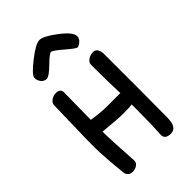

<svg xmlns="http://www.w3.org/2000/svg" viewBox="-203 -719 786 786"><g transform="rotate(-45 190.0 -326.0)"><path d="M309 -554Q309 -540 297 -530Q285 -520 277.5 -520Q270 -520 233 -552Q196 -584 187 -584Q178 -584 144.5 -551Q111 -518 97 -518Q83 -518 73.5 -529.5Q64 -541 64 -556.5Q64 -572 115 -612Q166 -652 188.5 -652Q211 -652 260 -614.5Q309 -577 309 -554ZM335 -204 334 -56Q334 0 298 0Q281 0 272.5 -7Q264 -14 265 -29Q269 -82 269 -198Q252 -196 216.5 -196Q181 -196 106 -204V-183Q106 -162 114 -31Q115 -15 102.5 -7.5Q90 0 77 0Q64 0 56.5 -7.5Q49 -15 48 -25Q37 -129 37 -182.5Q37 -236 38 -255L42 -422Q43 -434 55.5 -442.5Q68 -451 82 -451Q108 -451 108 -429L106 -272Q156 -264 193 -264Q230 -264 238 -264H269Q266 -319 266 -430Q266 -444 279.5 -453Q293 -462 308.5 -462Q324 -462 330 -448Q336 -434 335 -421Z"/></g></svg>

Font: Patrick Hand SC
Style: Regular
Weight: 400
Designer: Patrick Wagesreiter
Foundry: Patrick Wagesreiter
Version: Version 1.003;PS 001.003;hotconv 1.0.70;makeotf.lib2.5.58329